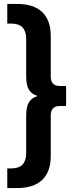

<svg xmlns="http://www.w3.org/2000/svg" viewBox="-20 -762 410 976"><path d="M316 -325V-223H282Q261 -223 249.5 -211Q238 -199 238 -175V31Q238 111 194.5 152.5Q151 194 67 194H17V94H38Q76 94 94.5 74.5Q113 55 113 18V-172Q113 -218 126.5 -241Q140 -264 171 -274Q140 -284 126.5 -307Q113 -330 113 -376V-566Q113 -603 94.5 -622.5Q76 -642 38 -642H17V-742H67Q151 -742 194.5 -700.5Q238 -659 238 -579V-373Q238 -349 249.5 -337Q261 -325 282 -325Z"/></svg>

Font: Montserrat Alternates SemiBold
Style: Regular
Weight: 600
Designer: Julieta Ulanovsky
Foundry: Julieta Ulanovsky
Version: Version 7.200